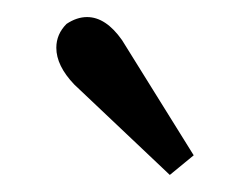

<svg xmlns="http://www.w3.org/2000/svg" viewBox="-20 -785 292 225"><path d="M82 -765Q104 -765 123 -738L207 -603L179 -580L67 -686Q46 -708 46 -729Q46 -745 58 -757Q70 -765 82 -765Z"/></svg>

Font: Sumana
Style: Regular
Weight: 400
Designer: Cyreal, Alexei Vanyashin (Devanagari), Olga Karpushina (Latin)
Foundry: Cyreal
Version: Version 1.015;PS 001.015;hotconv 1.0.70;makeotf.lib2.5.58329